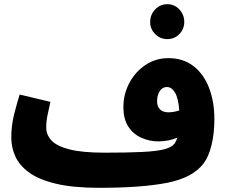

<svg xmlns="http://www.w3.org/2000/svg" viewBox="-20 -877 1100 918"><path d="M454 21Q328 21 246 1Q164 -19 118 -53Q72 -87 53 -130Q34 -173 34 -219Q34 -278 48 -332.5Q62 -387 74 -425L221 -390Q214 -359 207.5 -328Q201 -297 201 -268Q201 -232 226.5 -205Q252 -178 313 -162.5Q374 -147 480 -147Q592 -147 661 -150.5Q730 -154 766 -163.5Q802 -173 815 -191Q823 -203 828 -219Q786 -201 737 -201Q695 -201 656.5 -218Q618 -235 594 -271Q570 -307 570 -365Q570 -426 598 -479.5Q626 -533 675 -566Q724 -599 785 -599Q856 -599 905 -561Q954 -523 979.5 -457Q1005 -391 1005 -307Q1005 -238 991 -182Q977 -126 953 -95Q901 -27 779.5 -3Q658 21 454 21ZM731 -393Q731 -368 745 -354Q759 -340 785 -340Q796 -340 809 -342Q822 -344 837 -349Q833 -407 817 -434Q801 -461 778 -461Q756 -461 743.5 -441Q731 -421 731 -393ZM780 -690Q746 -690 722 -714Q698 -738 698 -772Q698 -807 722 -832Q746 -857 780 -857Q814 -857 837.5 -832Q861 -807 861 -772Q861 -738 837.5 -714Q814 -690 780 -690Z"/></svg>

Font: Noto Sans Arabic Blk
Style: Regular
Weight: 900
Designer: Monotype Design Team, Nadine Chahine, Nizar Qandah and Khaled Hosny
Foundry: Monotype Imaging Inc.
Version: Version 2.012; ttfautohint (v1.8.4.7-5d5b)